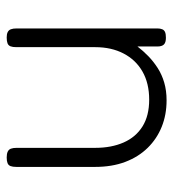

<svg xmlns="http://www.w3.org/2000/svg" viewBox="8 -514 518 574"><g transform="rotate(-90 267.0 -227.0)"><path d="M254 12Q211 12 175 -2.5Q139 -17 112 -44.5Q85 -72 70 -111.5Q55 -151 55 -202V-437Q55 -448 57.5 -454.5Q60 -461 66.5 -463.5Q73 -466 83 -466Q94 -466 100.5 -463Q107 -460 109.5 -453.5Q112 -447 112 -436V-201Q112 -153 128 -116.5Q144 -80 176 -60Q208 -40 256 -40Q305 -40 340 -60Q375 -80 394 -116.5Q413 -153 413 -201V-437Q413 -448 415.5 -454.5Q418 -461 424.5 -463.5Q431 -466 442 -466Q452 -466 458 -463Q464 -460 466.5 -453.5Q469 -447 469 -436V-16Q469 -7 466.5 -1Q464 5 458 7.5Q452 10 441 10Q434 10 429 8.5Q424 7 421 4Q418 1 416.5 -4Q415 -9 415 -16V-75Q402 -58 386 -42.5Q370 -27 350.5 -14.5Q331 -2 307 5Q283 12 254 12Z"/></g></svg>

Font: Fredoka Light Light
Style: Regular
Weight: 300
Version: Version 2.001